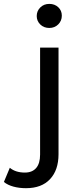

<svg xmlns="http://www.w3.org/2000/svg" viewBox="-114 -777 417 997"><path d="M-93.8 168 -63 94.2Q-33.2 119.1 15.1 119.1Q53.2 119.1 73.7 95.5Q94.2 71.8 94.2 25.9V-529.8H189.9V23.9Q189.9 106 146 153.1Q102.1 200.2 21 200.2Q-14.2 200.2 -43.9 192.1Q-73.7 184.1 -93.8 168ZM76.7 -693.8Q76.7 -719.7 95.2 -738.3Q113.8 -756.8 142.1 -756.8Q169.9 -756.8 188.5 -739.5Q207 -722.2 207 -695.8Q207 -668.9 188.5 -650.4Q169.9 -631.8 142.1 -631.8Q113.8 -631.8 95.2 -649.9Q76.7 -668 76.7 -693.8Z"/></svg>

Font: Montserrat Medium
Style: Regular
Weight: 500
Designer: Julieta Ulanovsky
Foundry: Julieta Ulanovsky
Version: Version 7.200